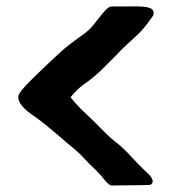

<svg xmlns="http://www.w3.org/2000/svg" viewBox="-20 -637 540 596"><path d="M304 -79Q298 -88 289 -97Q275 -112 257 -129L229 -158Q214 -173 192 -190Q122 -251 91 -273Q33 -311 37 -338Q36 -349 83 -395Q138 -448 162 -470Q179 -487 219 -516Q232 -525 245 -535Q258 -545 267 -556L283 -576Q299 -597 309 -607Q319 -617 327 -617H381Q424 -618 439 -614Q457 -610 457 -597Q457 -594 455 -588Q437 -562 423.5 -546.5Q410 -531 385 -509Q359 -486 345 -470Q345 -470 316 -441L293 -418Q259 -387 240 -375Q219 -360 199 -335Q214 -316 233 -297L275 -257Q315 -215 338 -197Q362 -179 388 -150Q412 -124 428.5 -108.5Q445 -93 448 -89Q454 -80 454 -74Q454 -66 445 -63Q443 -63 434.5 -62.5Q426 -62 396 -62Q362 -62 346.5 -61.5Q331 -61 327 -61Q319 -61 304 -79Z"/></svg>

Font: Barriecito
Style: Regular
Weight: 400
Designer: Pablo Cosgaya & Sergio Jiménez
Foundry: Pablo Cosgaya & Sergio Jiménez
Version: Version 1.001